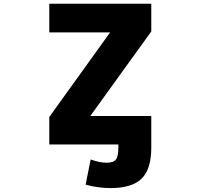

<svg xmlns="http://www.w3.org/2000/svg" viewBox="-20 -752 1040 1002"><path d="M237.3 -732.4H769.5V-587.9L451.2 -146.5H769.5V-72.3V-4.9V17.6Q769.5 130.9 719.2 180.2Q668.9 229.5 556.6 229.5Q492.2 229.5 426.8 211.9L453.1 80.1Q498 96.7 534.7 97.2Q571.3 97.7 584.5 81.1Q597.7 64.5 597.7 17.6V2H237.3V-141.6L554.7 -583H237.3Z"/></svg>

Font: Gen Shin Gothic Monospace Heavy
Style: Bold
Weight: 800
Designer: [Source Han Sans]
Ryoko NISHIZUKA  (kana & ideographs); Paul D. Hunt (Latin, Greek & Cyrillic); Wenlong ZHANG  (bopomofo
Version: Version 1.002.20150607